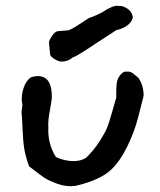

<svg xmlns="http://www.w3.org/2000/svg" viewBox="-20 -646 548 659"><path d="M239 -8Q208 -4 177.5 -15Q147 -26 132 -36Q117 -46 80 -75Q68 -107 63.5 -134Q59 -161 57.5 -201Q56 -241 54 -261L57 -286Q51 -310 59.5 -339.5Q68 -369 87 -381Q120 -391 139 -375Q158 -359 158 -312Q158 -305 151 -266.5Q144 -228 146 -209Q143 -153 172 -107Q201 -93 234 -93Q256 -93 275 -104Q302 -130 321.5 -160.5Q341 -191 348 -208.5Q355 -226 365.5 -264Q376 -302 379 -310Q379 -316 379 -334.5Q379 -353 381.5 -365Q384 -377 391 -386Q401 -399 408 -400Q411 -400 415 -400Q420 -401 425.5 -399.5Q431 -398 434.5 -395.5Q438 -393 444.5 -387.5Q451 -382 454 -380Q473 -354 473 -317L454 -243Q442 -195 417.5 -144.5Q393 -94 363 -65Q325 -28 239 -8ZM187 -435Q176 -437 164 -445.5Q152 -454 152 -459L148 -503Q148 -504 152 -512Q156 -520 163.5 -529Q171 -538 178 -539L215 -542Q221 -544 232.5 -550.5Q244 -557 260.5 -568Q277 -579 283 -583L306 -592Q329 -602 331 -604Q367 -628 385 -626Q388 -626 388 -625Q398 -628 415.5 -617.5Q433 -607 436 -586Q431 -567 413 -556Q395 -545 380 -543L306 -495Q295 -487 265 -468Q235 -449 231 -450Q212 -433 187 -435Z"/></svg>

Font: Excalifont
Style: Regular
Weight: 400
Designer: Your Own Font Foundry (Virgil); Ján Filípek / DizajnDesign (Excalifont, modifications)
Foundry: Your Own Font Foundry (Virgil); Ján Filípek / DizajnDesign (Excalifont, modifications)
Version: Version 1.000;Glyphs 3.2 (3227)